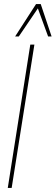

<svg xmlns="http://www.w3.org/2000/svg" viewBox="-20 -918 272 938"><path d="M18 0 128 -700H148L37 0ZM54 -740 156 -898H179L232 -740H215L165 -877L72 -740Z"/></svg>

Font: Georama SemiCondensed Thin
Style: Italic
Weight: 100
Width: 4
Italic angle: -9°
Designer: Jean-Baptiste Levee
Foundry: Production Type
Version: Version 1.000